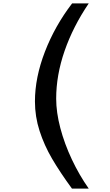

<svg xmlns="http://www.w3.org/2000/svg" viewBox="-20 -858 640 1121"><path d="M400 243Q330.5 148 284.2 69Q238 -10 211 -93.8Q184 -177.5 184 -266Q184 -405 242.2 -556Q300.5 -707 401 -838H498Q406.5 -703 357.2 -561Q308 -419 308 -282Q308 -202.5 332.2 -110.5Q356.5 -18.5 399.5 72.8Q442.5 164 498 243Z"/></svg>

Font: JuliaMono Latin
Style: Bold
Weight: 700
Monospace: yes
Designer: cormullion
Foundry: corm
Version: Version 0.038; ttfautohint (v1.8)